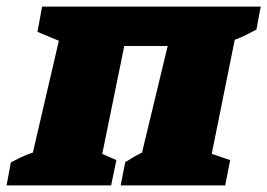

<svg xmlns="http://www.w3.org/2000/svg" viewBox="-50 -564 813 584"><path d="M328 -424 261 -96 304 -77 288 0H-30L-17 -70Q-3 -77 11.5 -84.5Q26 -92 50 -100L129 -440L64 -467L78 -544H743L730 -474Q717 -467 700 -458.5Q683 -450 664 -443L594 -96L650 -77L635 0H317L331 -71Q342 -77 351 -83Q360 -89 382 -100L460 -424Z"/></svg>

Font: Piazzolla SC Black
Style: Italic
Weight: 900
Italic angle: -11.3°
Designer: Juan Pablo del Peral
Foundry: Huerta Tipografica
Version: Version 1.330